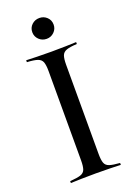

<svg xmlns="http://www.w3.org/2000/svg" viewBox="-140 -782 591 839"><g transform="rotate(-20 155.0 -362.5)"><path d="M38.7 0V-8.9Q71.8 -11.3 87.9 -16.5Q104 -21.8 109.3 -35.9Q114.5 -50 114.5 -78.2V-492.7Q114.5 -521 109.3 -535.1Q104 -549.2 87.9 -554.8Q71.8 -560.5 38.7 -562.1V-571Q57.3 -570.2 86.7 -569.4Q116.1 -568.5 155.6 -568.5Q191.9 -568.5 222.2 -569.4Q252.4 -570.2 271 -571V-562.1Q238.7 -560.5 222.6 -554.8Q206.5 -549.2 201.2 -535.1Q196 -521 196 -492.7V-78.2Q196 -50 201.2 -35.9Q206.5 -21.8 222.6 -16.5Q238.7 -11.3 271 -8.9V0Q252.4 -0.8 222.2 -1.6Q191.9 -2.4 155.6 -2.4Q116.1 -2.4 86.7 -1.6Q57.3 -0.8 38.7 0ZM155.6 -628.2Q134.7 -628.2 120.2 -642.3Q105.6 -656.5 105.6 -676.6Q105.6 -697.6 120.2 -711.3Q134.7 -725 155.6 -725Q175.8 -725 190.3 -711.3Q204.8 -697.6 204.8 -676.6Q204.8 -656.5 190.3 -642.3Q175.8 -628.2 155.6 -628.2Z"/></g></svg>

Font: Playfair 144pt
Style: Regular
Weight: 400
Designer: Claus Eggers Sørensen
Foundry: Claus Eggers Sørensen
Version: Version 2.001;gftools[0.9.30]